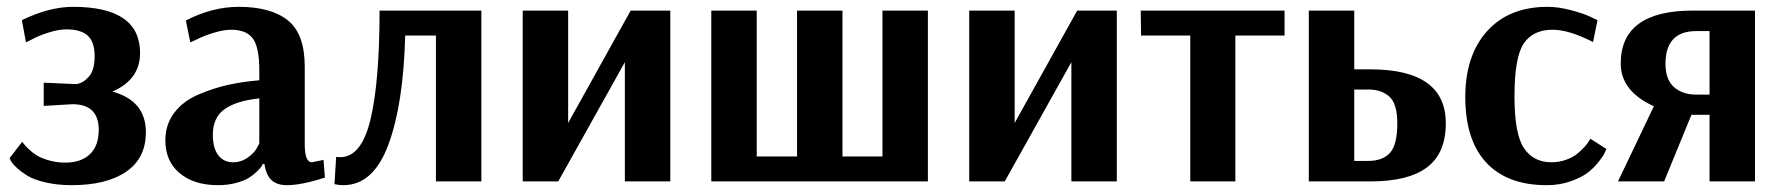

<svg xmlns="http://www.w3.org/2000/svg" viewBox="-20 -531 5218 562"><path d="M56 -407 44 -472Q124 -511 194 -511Q390 -511 390 -376Q390 -298 309 -263Q407 -236 407 -144Q407 -68 349.5 -28.5Q292 11 190 11Q148 11 113.5 3Q79 -5 60.5 -16.5Q42 -28 29 -40Q16 -52 12 -60L8 -68L45 -116Q47 -114 50 -109.5Q53 -105 64 -94.5Q75 -84 88 -76Q101 -68 123.5 -61.5Q146 -55 171 -55Q217 -55 243 -79.5Q269 -104 269 -151Q269 -226 192 -226L108 -221V-289L198 -285H204Q224 -288 240.5 -307Q257 -326 257 -366Q257 -408 237 -426.5Q217 -445 174 -445Q151 -445 121.5 -435.5Q92 -426 74 -416Z M739 -111V-243Q672 -236 637.5 -211.5Q603 -187 603 -137Q603 -97 619 -76.5Q635 -56 662 -56Q686 -56 705.5 -70Q725 -84 732 -98ZM537 -407 524 -471Q601 -511 679 -511Q773 -511 822.5 -471.5Q872 -432 872 -336V-109Q872 -56 893 -56L927 -63L931 -11Q862 11 820 11Q791 11 775 -3.5Q759 -18 754 -51H749Q748 -48 745.5 -44Q743 -40 732.5 -29.5Q722 -19 708.5 -10.5Q695 -2 671 4.5Q647 11 618 11Q548 11 506 -24Q464 -59 464 -120Q464 -167 490.5 -201.5Q517 -236 562.5 -255Q608 -274 649.5 -283Q691 -292 739 -296V-325Q739 -393 720 -418.5Q701 -444 656 -444Q635 -444 605.5 -435Q576 -426 557 -416Z M1389 -500V0H1256V-427H1166Q1161 -227 1117 -108Q1073 11 985 11Q972 11 959 8L964 -72Q968 -71 976 -71Q1038 -71 1064.5 -181.5Q1091 -292 1091 -500Z M1826 -500H1942V0H1809V-349L1614 0H1510V-500H1643V-171Z M2696 -500V0H2062V-500H2195V-73H2313V-500H2446V-73H2563V-500Z M3133 -500H3249V0H3116V-349L2921 0H2817V-500H2950V-171Z M3740 -427H3596V0H3464V-427H3320L3319 -500H3740Z M3985 -269H3944V-60H3985Q4027 -60 4048.5 -83.5Q4070 -107 4070 -170Q4070 -227 4047 -248Q4024 -269 3985 -269ZM3944 -500V-328H3991Q4212 -328 4212 -170Q4212 -83 4157.5 -41.5Q4103 0 3991 0H3811V-500Z M4643 -408Q4572 -444 4525 -444Q4467 -444 4440 -403.5Q4413 -363 4413 -249Q4413 -138 4441 -97Q4469 -56 4521 -56Q4543 -56 4563 -63Q4583 -70 4595.5 -80Q4608 -90 4617.5 -100.5Q4627 -111 4631 -118L4635 -125L4682 -95Q4680 -91 4677 -83.5Q4674 -76 4660 -58Q4646 -40 4628 -26Q4610 -12 4578 -0.5Q4546 11 4507 11Q4392 11 4330.5 -55Q4269 -121 4269 -247Q4269 -369 4333 -440Q4397 -511 4510 -511Q4541 -511 4577.5 -501.5Q4614 -492 4635 -482L4656 -472Z M4855 -344Q4855 -298 4880 -276Q4905 -254 4946 -254H4984V-440H4945Q4855 -440 4855 -344ZM5117 -500V0H4984V-195H4931L4851 0H4716L4821 -220Q4724 -264 4724 -345Q4724 -500 4935 -500Z"/></svg>

Font: ArsenalBold
Style: Bold
Weight: 700
Designer: Andrij Shevchenko
Foundry: Stairsfor.com
Version: Version 1.000